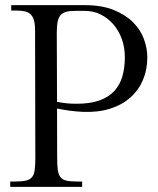

<svg xmlns="http://www.w3.org/2000/svg" viewBox="-20 -731 618 751"><path d="M20 -21H38.6Q65.4 -21 81.3 -24.7Q97.2 -28.3 105.2 -38.1Q113.3 -47.9 115.7 -65.7Q118.2 -83.5 118.2 -111.3L117.2 -611.3Q117.2 -634.8 113.3 -649.9Q109.4 -665 100.6 -674.1Q91.8 -683.1 77.4 -686.5Q63 -689.9 41.5 -689.9H23.9V-710.9H311.5Q377.4 -710.9 423.8 -692.4Q470.2 -673.8 499.8 -644.5Q529.3 -615.2 542.7 -578.9Q556.2 -542.5 556.2 -506.8Q556.2 -458.5 539.1 -418.2Q522 -377.9 489.7 -349.4Q457.5 -320.8 410.6 -305.9Q363.8 -291 304.2 -293.5Q252.9 -295.9 203.1 -306.6L203.6 -113.8Q203.6 -84.5 206.1 -66.4Q208.5 -48.3 216.6 -38.1Q224.6 -27.8 240 -24.4Q255.4 -21 281.7 -21H301.3V0H20ZM203.1 -332.5Q221.7 -329.1 239.5 -327.1Q257.3 -325.2 275.4 -325.2Q331.1 -324.7 368.2 -337.9Q405.3 -351.1 427.5 -375.5Q449.7 -399.9 459 -433.6Q468.3 -467.3 468.3 -507.3Q468.3 -545.9 456.3 -578.9Q444.3 -611.8 423.1 -636.2Q401.9 -660.6 373.3 -674.6Q344.7 -688.5 311 -688.5H273.9Q252.9 -688.5 239 -684.8Q225.1 -681.2 216.8 -671.4Q208.5 -661.6 205.3 -645.3Q202.1 -628.9 202.1 -603Z"/></svg>

Font: Varendra
Style: Regular
Weight: 400
Designer: Jacob Thomas
Foundry: Bangla Type Foundry
Version: Version 1.008